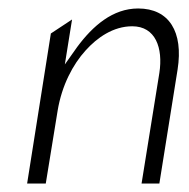

<svg xmlns="http://www.w3.org/2000/svg" viewBox="-20 -448 447 453"><path d="M44 -15H88L116 -187C126 -247 152 -296 182 -329C209 -359 247 -386 292 -386C347 -386 365 -335 356 -276L314 -15H356L399 -284C413 -373 379 -428 306 -428C246 -428 199 -387 162 -337L133 -296L150 -402L100 -369Z"/></svg>

Font: Charger Sport
Style: HLNrwObl
Weight: 100
Designer: Jasper
Foundry: Cannot Into Space Fonts
Version: Version 1.1